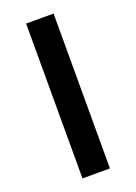

<svg xmlns="http://www.w3.org/2000/svg" viewBox="-129 -708 540 762"><g transform="rotate(-20 141.0 -327.0)"><path d="M83 0V-654H199V0Z"/></g></svg>

Font: Processing Sans Pro Semibold
Style: Regular
Weight: 600
Designer: Paul D. Hunt
Foundry: Adobe Systems Incorporated
Version: Version 2.020;PS 2.000;hotconv 1.0.86;makeotf.lib2.5.63406